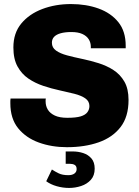

<svg xmlns="http://www.w3.org/2000/svg" viewBox="-20 -716 688 947"><path d="M310 10Q235 10 171.5 -13Q108 -36 69.5 -83.5Q31 -131 31 -207Q31 -213 31 -218.5Q31 -224 32 -230H206Q205 -226 205 -223Q205 -220 205 -216Q205 -193 216 -175Q227 -157 250.5 -146Q274 -135 312 -135Q355 -135 378 -142Q401 -149 411 -162.5Q421 -176 421 -193Q421 -217 400.5 -231Q380 -245 346.5 -253.5Q313 -262 273.5 -270.5Q234 -279 193.5 -292.5Q153 -306 120 -328.5Q87 -351 66.5 -388Q46 -425 46 -482Q46 -553 85 -600Q124 -647 188.5 -671.5Q253 -696 330 -696Q405 -696 466 -674Q527 -652 563.5 -607Q600 -562 600 -490V-478H428V-485Q428 -506 417.5 -522.5Q407 -539 386 -548.5Q365 -558 332 -558Q301 -558 279.5 -552Q258 -546 247 -534.5Q236 -523 236 -505Q236 -481 256.5 -466.5Q277 -452 310.5 -443Q344 -434 385 -425.5Q426 -417 466 -404.5Q506 -392 539.5 -370.5Q573 -349 593.5 -313.5Q614 -278 614 -223Q614 -140 574.5 -89Q535 -38 466.5 -14Q398 10 310 10ZM321 211Q290 211 260 202.5Q230 194 208 178L236 120Q251 130 269.5 139Q288 148 317 148Q336 148 347 140Q358 132 358 118Q358 103 348.5 97.5Q339 92 326 92H304V31H338Q366 31 390.5 39Q415 47 431 65.5Q447 84 447 116Q447 150 428 171Q409 192 380 201.5Q351 211 321 211Z"/></svg>

Font: Chivo Medium ExtraBold
Style: Regular
Weight: 800
Version: Version 2.002